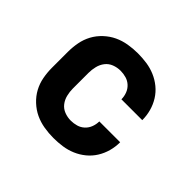

<svg xmlns="http://www.w3.org/2000/svg" viewBox="-130 -690 860 860"><g transform="rotate(45 300.0 -260.0)"><path d="M298 8Q268 8 238 3Q208 -2 181.5 -14.5Q155 -27 132.5 -48Q110 -69 96 -95Q82 -121 76.5 -150.5Q71 -180 71 -210V-310Q71 -340 76.5 -369.5Q82 -399 96 -425Q110 -451 132.5 -472Q155 -493 181.5 -505.5Q208 -518 238 -523Q268 -528 298 -528Q326 -528 354 -524Q382 -520 408 -509Q434 -498 456 -480Q478 -462 493 -438Q508 -414 515.5 -386.5Q523 -359 523 -331Q523 -330 523 -330Q523 -330 523 -330H391Q391 -330 391 -330Q391 -330 391 -330Q391 -348 384.5 -365.5Q378 -383 364.5 -395.5Q351 -408 333.5 -413Q316 -418 298 -418Q277 -418 257.5 -410.5Q238 -403 225.5 -387Q213 -371 208 -350.5Q203 -330 203 -310V-210Q203 -190 208 -169.5Q213 -149 225.5 -133Q238 -117 257.5 -109.5Q277 -102 298 -102Q316 -102 333.5 -107Q351 -112 364.5 -124.5Q378 -137 384.5 -154.5Q391 -172 391 -190Q391 -190 391 -190Q391 -190 391 -190H523Q523 -190 523 -190Q523 -190 523 -189Q523 -161 515.5 -133.5Q508 -106 493 -82Q478 -58 456 -40Q434 -22 408 -11Q382 0 354 4Q326 8 298 8Z"/></g></svg>

Font: Iosevka SS04 XBd Ex
Style: Regular
Weight: 800
Width: 7
Monospace: yes
Designer: Belleve Invis
Foundry: Belleve Invis
Version: Version 19.0.0; ttfautohint (v1.8.4)